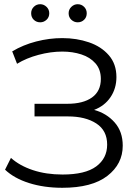

<svg xmlns="http://www.w3.org/2000/svg" viewBox="-20 -886 661 912"><path d="M276 6Q189 6 118 -16.5Q47 -39 4 -80L32 -136Q73 -99 136 -78Q199 -57 277 -57Q385 -57 437 -95.5Q489 -134 489 -199Q489 -266 437.5 -299.5Q386 -333 303 -333H144V-393H300Q375 -393 417 -423Q459 -453 459 -511Q459 -556 433.5 -585Q408 -614 366.5 -627.5Q325 -641 276 -641Q221 -641 163 -625.5Q105 -610 61 -583L38 -642Q90 -673 152 -689Q214 -705 276 -705Q344 -705 402.5 -685Q461 -665 497 -623.5Q533 -582 533 -520Q533 -466 505 -424.5Q477 -383 427 -364Q486 -348 524.5 -304.5Q563 -261 563 -194Q563 -107 490 -50.5Q417 6 276 6ZM171 -780Q153 -780 140.5 -792Q128 -804 128 -823Q128 -841 140.5 -853.5Q153 -866 171 -866Q188 -866 201 -853.5Q214 -841 214 -823Q214 -804 201 -792Q188 -780 171 -780ZM349 -780Q332 -780 319 -792Q306 -804 306 -823Q306 -841 319 -853.5Q332 -866 349 -866Q367 -866 379.5 -853.5Q392 -841 392 -823Q392 -804 379.5 -792Q367 -780 349 -780Z"/></svg>

Font: Montserrat
Style: Regular
Weight: 400
Designer: Julieta Ulanovsky
Foundry: Julieta Ulanovsky
Version: Version 9.000; ttfautohint (v1.8.4.7-5d5b)